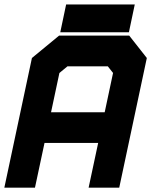

<svg xmlns="http://www.w3.org/2000/svg" viewBox="-37 -864 701 884"><path d="M-17 0 110 -597 235 -700H558L639 -597L512 0H371L415 -206H168L124 0ZM68.5 -71H68L111.5 -274.5H502.5L459 -71H458.5L564 -567.5L515 -629.5H250L174 -567.5ZM198 -347H445L483.5 -528L459.5 -558.5H273.5L236.5 -528ZM111.5 -274 173.5 -567.5 250 -630H515L564.5 -567.5L502.5 -274ZM240.5 -715.5 267.5 -843.5H583.5L556.5 -715.5ZM319 -778.5H511H319Z"/></svg>

Font: Tourney Black
Style: Italic
Weight: 900
Italic angle: -12°
Version: Version 1.015